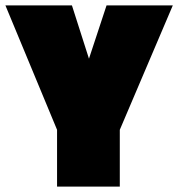

<svg xmlns="http://www.w3.org/2000/svg" viewBox="-33 -690 659 710"><path d="M410 0H178V-210L-13 -670H233L296 -473L361 -670H606L410 -210Z"/></svg>

Font: Titillium Web Black
Style: Regular
Weight: 900
Version: Version 1.002;PS 35.000;hotconv 1.0.70;makeotf.lib2.5.55311